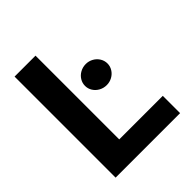

<svg xmlns="http://www.w3.org/2000/svg" viewBox="-197 -829 950 950"><g transform="rotate(-45 278.5 -353.5)"><path d="M61.5 -707H208V-121.1H512.7V0H61.5ZM275.4 -427.7Q275.4 -447.8 285.9 -464.8Q296.4 -481.9 314.7 -491.9Q333 -502 354.5 -502Q375.5 -502 393.6 -491.9Q411.6 -481.9 422.1 -464.8Q432.6 -447.8 432.6 -427.7Q432.6 -408.2 422.1 -391.4Q411.6 -374.5 393.6 -364.5Q375.5 -354.5 354.5 -354.5Q333 -354.5 314.7 -364.5Q296.4 -374.5 285.9 -391.4Q275.4 -408.2 275.4 -427.7Z"/></g></svg>

Font: Pretendard GOV
Style: Bold
Weight: 700
Designer: Base glyphs from Inter by Rasmus Andersson; Hangeul glyphs from Noto Sans CJK(Source Han Sans) by Jang Soo-young and Kan
Foundry: Kil Hyung-jin
Version: Version 1.309